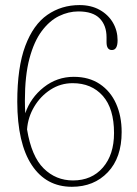

<svg xmlns="http://www.w3.org/2000/svg" viewBox="-20 -729 540 756"><path d="M293 -709Q339 -709 372.8 -690Q406.5 -671 424.8 -639.5Q443 -608 443 -570.5Q443 -532 420.5 -532Q399.5 -532 399.5 -563V-582.5Q399.5 -628.5 372.8 -656.2Q346 -684 288.5 -684Q250 -684 212.5 -665.8Q175 -647.5 144.5 -606.8Q114 -566 96 -498.8Q78 -431.5 78 -333Q78 -307 79.5 -283Q100.5 -344.5 152.5 -385.5Q204.5 -426.5 270.5 -426.5Q330.5 -426.5 372.8 -398.2Q415 -370 437 -321Q459 -272 459 -209Q459 -108 404.5 -50.8Q350 6.5 263 6.5Q161.5 6.5 105 -79.2Q48.5 -165 48 -328Q48 -464 79.5 -548Q111 -632 166.5 -670.5Q222 -709 293 -709ZM266 -401.5Q218.5 -401.5 179 -376Q139.5 -350.5 114.8 -309Q90 -267.5 86.5 -219.5Q104 -113 152 -65.8Q200 -18.5 267.5 -18.5Q341 -18.5 385 -69.2Q429 -120 429 -205Q429 -301.5 384.8 -351.5Q340.5 -401.5 266 -401.5Z"/></svg>

Font: Fraunces 144pt S100 Thin
Style: Regular
Weight: 100
Version: Version 1.000; ttfautohint (v1.8.3)